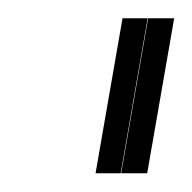

<svg xmlns="http://www.w3.org/2000/svg" viewBox="-20 -695 210 210"><path d="M112.5 -505.5 142 -675H170.5L141 -505.5ZM84.5 -505.5 114 -675H141.5L112 -505.5Z"/></svg>

Font: Anybody ExtraExpanded ExtraLight
Style: Italic
Weight: 200
Width: 8
Italic angle: -10°
Designer: Tyler Finck
Foundry: Etcetera Type Company
Version: Version 1.010; ttfautohint (v1.8.3) -l 8 -r 50 -G 200 -x 14 